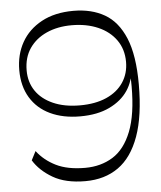

<svg xmlns="http://www.w3.org/2000/svg" viewBox="-53 -784 705 839"><g transform="rotate(-5 299.5 -365.0)"><path d="M288 8Q201 8 145.5 -24.5Q90 -57 62 -103L82 -142Q114 -100 164.5 -75Q215 -50 292 -50Q361 -50 413.5 -82.5Q466 -115 495.5 -189.5Q525 -264 525 -388Q525 -415 523.5 -427Q522 -439 521 -458L529 -461Q528 -411 500 -369Q472 -327 419 -301.5Q366 -276 290 -276Q215 -276 159 -302.5Q103 -329 72.5 -379.5Q42 -430 42 -500Q42 -568 72 -621.5Q102 -675 160 -706.5Q218 -738 300 -738Q379 -738 436.5 -705Q494 -672 525.5 -596.5Q557 -521 557 -393Q557 -255 525 -166Q493 -77 433 -34.5Q373 8 288 8ZM293 -324Q361 -324 409.5 -345.5Q458 -367 484 -406Q510 -445 510 -496Q510 -551 481.5 -591.5Q453 -632 402.5 -654Q352 -676 287 -676Q225 -676 177 -654.5Q129 -633 101.5 -593Q74 -553 74 -496Q74 -445 100 -406.5Q126 -368 175.5 -346Q225 -324 293 -324Z"/></g></svg>

Font: Savate ExtraLight
Style: Regular
Weight: 200
Designer: Max Esnée
Foundry: Plomb Type
Version: Version 2.000